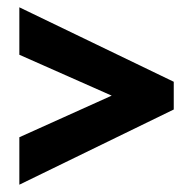

<svg xmlns="http://www.w3.org/2000/svg" viewBox="-20 -622 525 526"><path d="M33 -246 286 -360 33 -472V-602L456 -398V-322L33 -116Z"/></svg>

Font: Noto Sans Lao Looped ExtraCondensed ExtraBold
Style: Regular
Weight: 800
Width: 2
Designer: Mark Frömberg, Ben Mitchell
Foundry: The Fontpad Ltd
Version: Version 1.002; ttfautohint (v1.8.4.7-5d5b)